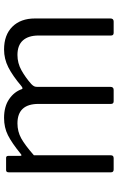

<svg xmlns="http://www.w3.org/2000/svg" viewBox="163 -743 580 946"><g transform="rotate(-90 453.0 -270.0)"><path d="M91 0Q77 0 77 -13V-517Q77 -530 88 -530H148Q158 -530 158 -519V-461Q158 -449 168 -458Q222 -502 260 -521Q298 -540 345 -540Q401 -540 437.5 -515Q474 -490 487 -452Q489 -449 491 -449Q494 -449 501 -454Q553 -498 594.5 -519Q636 -540 682 -540Q754 -540 794.5 -499Q835 -458 835 -388V-16Q835 0 820 0H764Q751 0 751 -13V-370Q751 -420 727 -447Q703 -474 655 -474Q615 -474 580 -454.5Q545 -435 512 -406Q504 -398 501 -392Q498 -386 498 -377V-16Q498 0 483 0H427Q414 0 414 -13V-370Q414 -474 318 -474Q278 -474 244.5 -455.5Q211 -437 161 -393V-15Q161 -7 157.5 -3.5Q154 0 146 0Z"/></g></svg>

Font: Libre Franklin
Style: Regular
Weight: 400
Designer: Pablo Impallari, Rodrigo Fuenzalida
Foundry: Impallari Type
Version: Version 1.001; ttfautohint (v1.4.1)